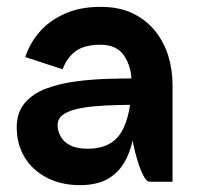

<svg xmlns="http://www.w3.org/2000/svg" viewBox="-20 -530 582 560"><path d="M162.5 -328 53.8 -363.5Q66.2 -402.8 94.6 -436Q123 -469.2 168 -489.6Q213 -510 273.2 -510Q327.5 -510 366.9 -491.1Q406.2 -472.2 432.2 -440Q458.2 -407.8 470.8 -367.2Q483.2 -326.8 483.2 -283.2L364 -287.5Q364 -334.5 342.4 -367Q320.8 -399.5 273.2 -399.5Q227.8 -399.5 202.1 -381.8Q176.5 -364 162.5 -328ZM416.5 0Q407.5 0 398.4 -17.5Q389.2 -35 381.4 -60.4Q373.5 -85.8 368.8 -109.8Q364 -133.8 364 -145.8V-308.8L483.2 -283.2V0ZM399.8 -224.5Q360.2 -224.5 323.2 -223.6Q286.2 -222.8 254.5 -219.9Q222.8 -217 198.8 -210.8Q174.8 -204.5 161.4 -193.5Q148 -182.5 148 -165Q148 -148.2 156.8 -132.1Q165.5 -116 184.8 -106.1Q204 -96.2 236.2 -96.2Q305.8 -96.2 334.9 -146.4Q364 -196.5 364 -295.2H382.8Q382.8 -229.8 376.5 -173.8Q370.2 -117.8 352.9 -76.6Q335.5 -35.5 301.9 -12.8Q268.2 10 213.5 10Q158.5 10 116.9 -11.5Q75.2 -33 52 -71Q28.8 -109 28.8 -158.5Q28.8 -201.8 52 -229.2Q75.2 -256.8 114.2 -271.5Q153.2 -286.2 201.6 -292.6Q250 -299 300.4 -300.2Q350.8 -301.5 396.2 -301.5Z"/></svg>

Font: Haskoy
Style: Regular
Weight: 400
Designer: Ertekin Erdin
Foundry: Ertekin Erdin
Version: Version 1.500